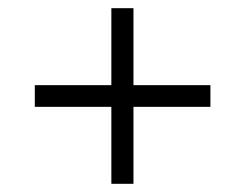

<svg xmlns="http://www.w3.org/2000/svg" viewBox="-20 -592 599 469"><path d="M252 -143V-331H65V-384H252V-572H306V-384H494V-331H306V-143Z"/></svg>

Font: Noto Serif Hentaigana EL
Style: Regular
Weight: 400
Designer: Kazuhiro Yamada
Foundry: nipponia
Version: Version 1.000